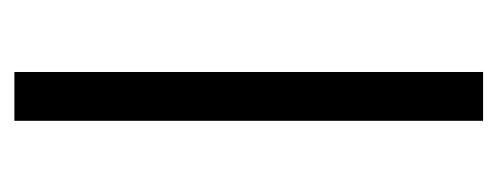

<svg xmlns="http://www.w3.org/2000/svg" viewBox="-232 -460 692 267"><g transform="rotate(90 113.5 -326.0)"><path d="M79.6 -652.3H147.5V-0.5H79.6Z"/></g></svg>

Font: Vazir Light FD-UI
Style: Light-FD-UI
Weight: 300
Designer: Saber Rastikerdar
Foundry: Saber Rastikerdar
Version: Version 30.1.0